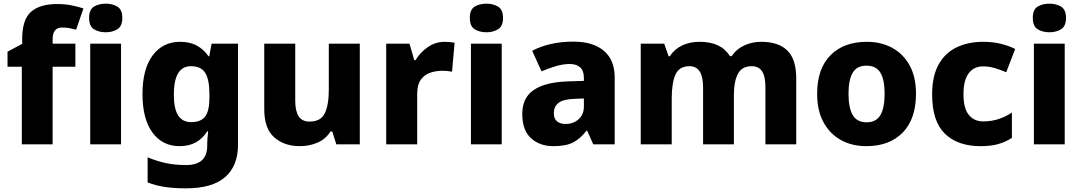

<svg xmlns="http://www.w3.org/2000/svg" viewBox="-20 -787 5899 1047"><path d="M391 -423H267V0H99V-423H21V-505L101 -548V-574Q101 -680 149 -722.5Q197 -765 291 -765Q334 -765 369.5 -758Q405 -751 435 -741L395 -625Q380 -629 361 -633Q342 -637 319 -637Q292 -637 279.5 -620.5Q267 -604 267 -574V-549H391Z M557 -767Q593 -767 620 -751Q647 -735 647 -689Q647 -644 620 -627.5Q593 -611 557 -611Q519 -611 492.5 -627.5Q466 -644 466 -689Q466 -735 492.5 -751Q519 -767 557 -767ZM640 -549V0H472V-549Z M962 -559Q1016 -559 1054 -538Q1092 -517 1117 -480H1121L1134 -549H1278V1Q1278 118 1207.5 179Q1137 240 995 240Q933 240 883 233Q833 226 785 208V71Q836 92 885 102.5Q934 113 995 113Q1110 113 1110 8V-3Q1110 -17 1111.5 -35.5Q1113 -54 1115 -71H1110Q1086 -32 1048.5 -11Q1011 10 959 10Q866 10 811.5 -64Q757 -138 757 -274Q757 -411 812.5 -485Q868 -559 962 -559ZM1021 -426Q928 -426 928 -271Q928 -194 951.5 -157.5Q975 -121 1023 -121Q1076 -121 1099 -152Q1122 -183 1122 -254V-275Q1122 -352 1099.5 -389Q1077 -426 1021 -426Z M1942 -549V0H1814L1792 -70H1782Q1756 -28 1711 -9Q1666 10 1615 10Q1530 10 1475.5 -38Q1421 -86 1421 -191V-549H1590V-238Q1590 -182 1608.5 -153Q1627 -124 1668 -124Q1729 -124 1751 -169Q1773 -214 1773 -299V-549Z M2405 -559Q2418 -559 2434 -557.5Q2450 -556 2459 -554L2445 -396Q2436 -398 2422 -399.5Q2408 -401 2391 -401Q2359 -401 2327.5 -391Q2296 -381 2275.5 -353.5Q2255 -326 2255 -275V0H2086V-549H2213L2239 -459H2246Q2270 -500 2312 -529.5Q2354 -559 2405 -559Z M2633 -767Q2669 -767 2696 -751Q2723 -735 2723 -689Q2723 -644 2696 -627.5Q2669 -611 2633 -611Q2595 -611 2568.5 -627.5Q2542 -644 2542 -689Q2542 -735 2568.5 -751Q2595 -767 2633 -767ZM2716 -549V0H2548V-549Z M3107 -560Q3214 -560 3273 -510Q3332 -460 3332 -364V0H3215L3182 -74H3178Q3143 -29 3104 -9.5Q3065 10 2997 10Q2924 10 2876 -33Q2828 -76 2828 -166Q2828 -253 2889.5 -295.5Q2951 -338 3070 -343L3164 -346V-362Q3164 -402 3143.5 -420Q3123 -438 3087 -438Q3051 -438 3012 -426.5Q2973 -415 2933 -398L2882 -510Q2927 -534 2984 -547Q3041 -560 3107 -560ZM3113 -248Q3050 -246 3025 -225.5Q3000 -205 3000 -170Q3000 -139 3018 -125Q3036 -111 3064 -111Q3106 -111 3135 -136.5Q3164 -162 3164 -206V-250Z M4131 -559Q4225 -559 4273.5 -511.5Q4322 -464 4322 -358V0H4154V-311Q4154 -371 4135.5 -398.5Q4117 -426 4079 -426Q4026 -426 4004 -384.5Q3982 -343 3982 -267V0H3814V-311Q3814 -426 3740 -426Q3684 -426 3663.5 -380.5Q3643 -335 3643 -250V0H3474V-549H3602L3626 -480H3633Q3656 -518 3698.5 -538.5Q3741 -559 3795 -559Q3913 -559 3960 -481H3970Q3996 -520 4039 -539.5Q4082 -559 4131 -559Z M4975 -276Q4975 -138 4902.5 -64Q4830 10 4704 10Q4626 10 4565.5 -23.5Q4505 -57 4470.5 -120.5Q4436 -184 4436 -276Q4436 -412 4508.5 -485.5Q4581 -559 4707 -559Q4785 -559 4845.5 -526Q4906 -493 4940.5 -430Q4975 -367 4975 -276ZM4607 -276Q4607 -199 4630 -159.5Q4653 -120 4706 -120Q4758 -120 4781 -159.5Q4804 -199 4804 -276Q4804 -352 4781 -390.5Q4758 -429 4705 -429Q4653 -429 4630 -390.5Q4607 -352 4607 -276Z M5327 10Q5203 10 5133 -57.5Q5063 -125 5063 -272Q5063 -372 5098.5 -435.5Q5134 -499 5197 -529Q5260 -559 5341 -559Q5395 -559 5438.5 -548Q5482 -537 5516 -520L5467 -393Q5432 -408 5402 -416.5Q5372 -425 5341 -425Q5290 -425 5262 -387Q5234 -349 5234 -273Q5234 -196 5263 -160.5Q5292 -125 5342 -125Q5386 -125 5424.5 -137.5Q5463 -150 5498 -173V-35Q5464 -13 5424 -1.5Q5384 10 5327 10Z M5703 -767Q5739 -767 5766 -751Q5793 -735 5793 -689Q5793 -644 5766 -627.5Q5739 -611 5703 -611Q5665 -611 5638.5 -627.5Q5612 -644 5612 -689Q5612 -735 5638.5 -751Q5665 -767 5703 -767ZM5786 -549V0H5618V-549Z"/></svg>

Font: Noto Sans Gujarati UI ExtraBold
Style: Regular
Weight: 800
Designer: Jelle Bosma - Monotype Design Team, Universal Thirst
Foundry: Monotype Imaging Inc.
Version: Version 2.106; ttfautohint (v1.8.4.7-5d5b)